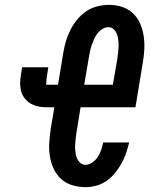

<svg xmlns="http://www.w3.org/2000/svg" viewBox="-20 -763 640 791"><path d="M332 8Q304 8 277.5 0Q251 -8 231.5 -26Q212 -44 201 -68Q190 -92 185.5 -119.5Q181 -147 183 -175.5Q185 -204 189 -232L204 -321H171Q154 -321 137.5 -324.5Q121 -328 107 -336Q93 -344 82.5 -357Q72 -370 67.5 -385.5Q63 -401 63 -418.5Q63 -436 66 -453L71 -486H179L174 -453Q172 -444 171.5 -434.5Q171 -425 170 -416Q170 -416 170 -416Q170 -416 170 -415Q170 -415 170.5 -414.5Q171 -414 171 -414H219L241 -547Q245 -571 252 -594.5Q259 -618 270.5 -640.5Q282 -663 298.5 -683Q315 -703 336 -717Q357 -731 381.5 -737Q406 -743 429 -743Q457 -743 483 -734.5Q509 -726 528 -708Q547 -690 557.5 -665.5Q568 -641 572 -614Q576 -587 574.5 -559Q573 -531 568 -503L538 -321H312L295 -217Q293 -204 291.5 -190.5Q290 -177 289.5 -164Q289 -151 290.5 -138Q292 -125 296 -113.5Q300 -102 309.5 -93Q319 -84 332 -84Q347 -84 361 -94Q375 -104 383.5 -117.5Q392 -131 397 -146Q402 -161 405 -176H512Q507 -154 499.5 -132Q492 -110 480.5 -89.5Q469 -69 454 -50.5Q439 -32 419 -18Q399 -4 376.5 2Q354 8 332 8ZM445 -414 463 -518Q465 -531 466.5 -544.5Q468 -558 468.5 -571Q469 -584 467.5 -597Q466 -610 462 -621.5Q458 -633 449 -642Q440 -651 426 -651Q414 -651 402.5 -644Q391 -637 382.5 -626.5Q374 -616 368.5 -604Q363 -592 359 -580.5Q355 -569 352 -556.5Q349 -544 347 -532L327 -414Z"/></svg>

Font: Iosevka Curly Slab SmBdExObl
Style: Regular
Weight: 600
Width: 7
Italic angle: -9°
Monospace: yes
Designer: Belleve Invis
Foundry: Belleve Invis
Version: Version 11.1.0; ttfautohint (v1.8.3)